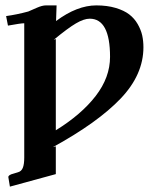

<svg xmlns="http://www.w3.org/2000/svg" viewBox="-20 -465 584 719"><path d="M315.9 -395Q294.4 -395 264.4 -377.4Q234.4 -359.9 181.2 -315.9L189 -318.8V22.9Q284.7 -36.1 338.4 -105.7Q392.1 -175.3 392.1 -252Q392.1 -395 315.9 -395ZM151.9 -444.8H191.9L189.9 -386.2Q268.6 -444.8 340.8 -444.8Q381.3 -444.8 413.1 -435.3Q444.8 -425.8 464.1 -410.9Q483.4 -396 495.6 -374.8Q507.8 -353.5 512.5 -332.5Q517.1 -311.5 517.1 -288.1Q517.1 -185.1 431.4 -95.5Q345.7 -5.9 178.2 85.9L189 83V187L17.1 233.9L11.2 198.2Q11.2 189.9 30.8 185.1L46.9 180.2Q60.1 176.8 65.4 163.6Q70.8 150.4 70.8 125V-377.9Q58.1 -377.9 9.8 -369.1L2.9 -404.8Q42.5 -410.2 85.9 -421.9Q86.9 -422.4 118.2 -436Q138.2 -444.8 151.9 -444.8Z"/></svg>

Font: Common Serif
Style: Bold
Weight: 700
Designer: Philipp H. Poll, Khaled Hosny
Foundry: Stefan Peev, Context Ltd.
Version: Version 1.026